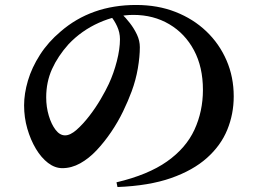

<svg xmlns="http://www.w3.org/2000/svg" viewBox="-20 -735 1040 773"><path d="M449 -1Q576 -31 652.5 -85Q729 -139 763 -213Q797 -287 797 -373Q797 -465 761 -532.5Q725 -600 661.5 -637.5Q598 -675 517 -675Q449 -675 378.5 -643.5Q308 -612 256 -557Q213 -509 189.5 -457Q166 -405 166 -343Q166 -304 176.5 -269Q187 -234 204 -212Q221 -190 242 -190Q263 -190 288.5 -212.5Q314 -235 339.5 -268Q365 -301 385.5 -336Q406 -371 418 -397Q438 -440 450.5 -489Q463 -538 463 -577Q463 -604 451.5 -629Q440 -654 425 -671L470 -679Q486 -664 503 -642Q520 -620 531.5 -595.5Q543 -571 543 -545Q543 -507 535 -460Q527 -413 510 -367Q496 -329 475.5 -286.5Q455 -244 427.5 -203.5Q400 -163 369 -130Q338 -97 303 -77.5Q268 -58 231 -58Q201 -58 173.5 -79Q146 -100 124.5 -136Q103 -172 90 -217Q77 -262 77 -311Q77 -358 92.5 -410.5Q108 -463 141 -514.5Q174 -566 224 -608Q285 -661 361 -688Q437 -715 528 -715Q615 -715 686.5 -687Q758 -659 810.5 -609Q863 -559 892 -492Q921 -425 921 -347Q921 -276 895 -212.5Q869 -149 813 -99Q757 -49 668.5 -18Q580 13 453 18Z"/></svg>

Font: Noto Serif HK ExtraLight
Style: Bold
Weight: 700
Version: Version 2.002-H1;hotconv 1.1.0;makeotfexe 2.6.0